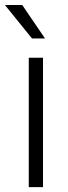

<svg xmlns="http://www.w3.org/2000/svg" viewBox="-35 -764 278 784"><path d="M140.6 -528.3V0H82.5V-528.3ZM55.7 -743.7 148.9 -606.9H95.7L-15.1 -743.7Z"/></svg>

Font: Vazirmatn RD ExtraLight
Style: Regular
Weight: 200
Designer: Saber Rastikerdar
Foundry: Saber Rastikerdar
Version: Version 32.102